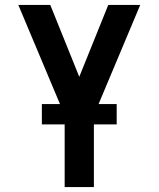

<svg xmlns="http://www.w3.org/2000/svg" viewBox="-20 -755 640 775"><path d="M241 0V-290L54 -735H183L300 -445L417 -735H546L359 -290V0ZM149 -253V-335H451V-253Z"/></svg>

Font: Iosevka Fixed Extended
Style: Bold
Weight: 700
Width: 7
Monospace: yes
Designer: Belleve Invis
Foundry: Belleve Invis
Version: Version 24.1.1; ttfautohint (v1.8.4)